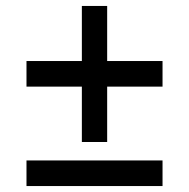

<svg xmlns="http://www.w3.org/2000/svg" viewBox="-20 -598 635 645"><path d="M69 -393H255V-578H340V-393H526V-307H340V-121H255V-307H69ZM69 -59H526V27H69Z"/></svg>

Font: Pathway Extreme 8pt Thin 12pt SemiBold
Style: Regular
Weight: 600
Version: Version 1.001;gftools[0.9.26]